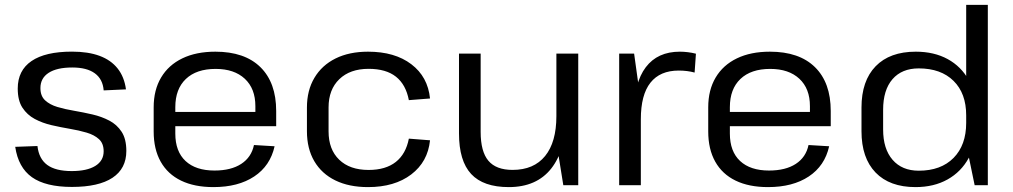

<svg xmlns="http://www.w3.org/2000/svg" viewBox="-20 -760 4158 788"><path d="M275.2 7.2Q167.4 7.2 111.1 -32.7Q54.9 -72.7 42.5 -157.4L133.7 -160.7Q139.6 -108.2 174 -83Q208.3 -57.9 274.3 -57.9Q336.9 -57.9 371.1 -79Q405.4 -100.1 405.4 -139Q405.4 -171.4 386.1 -188.9Q366.9 -206.5 335.5 -215.7Q304.2 -225 266.6 -231.3Q229.1 -237.7 191.6 -246.3Q154 -255 122.6 -271.8Q91.3 -288.6 72 -318.1Q52.8 -347.5 52.8 -396.7Q52.8 -470.9 109.4 -509.5Q165.9 -548.1 275.5 -548.1Q341.9 -548.1 388.6 -530.8Q435.4 -513.5 462.8 -478.9Q490.2 -444.4 497 -393.2L405.5 -389Q401.9 -435.3 369.2 -459.1Q336.5 -483 276.7 -483Q213.5 -483 179.7 -461.1Q145.9 -439.2 145.9 -398.5Q145.9 -366.1 165.1 -348.2Q184.4 -330.3 215.8 -320.9Q247.1 -311.6 284.7 -305.3Q322.2 -298.9 359.7 -290.2Q397.3 -281.5 428.6 -265Q460 -248.6 479.2 -219.1Q498.5 -189.6 498.5 -140.5Q498.5 -68.1 441.7 -30.4Q384.9 7.2 275.2 7.2Z M856 7.9Q777.9 7.9 723.1 -18.7Q668.3 -45.2 639.5 -96.4Q610.7 -147.6 610.7 -220.5V-319.5Q610.7 -390.7 641.2 -441.9Q671.6 -493.1 728.4 -520.5Q785.1 -547.9 863.9 -547.9Q984.1 -547.9 1048.8 -484.4Q1113.5 -420.8 1113.5 -304.5V-242.1H682.5V-300.6H1042.2L1028.1 -277.6V-324.4Q1028.1 -396.4 984.7 -436.8Q941.3 -477.2 865.1 -477.2Q786.1 -477.2 742.8 -435.9Q699.5 -394.7 699.5 -320.1V-211.9Q699.5 -138.4 741.5 -99.2Q783.5 -60.1 860.1 -60.1Q928.3 -60.1 970.1 -87.4Q1011.9 -114.7 1022.3 -164.8L1107 -159.7Q1089.1 -79.3 1023.3 -35.7Q957.6 7.9 856 7.9Z M1490.3 7.9Q1412.7 7.9 1356.4 -19.5Q1300.2 -46.9 1269.9 -98.5Q1239.7 -150.1 1239.7 -221.4V-318.6Q1239.7 -389.1 1270.4 -440.6Q1301 -492.2 1357.3 -520.1Q1413.6 -547.9 1490.3 -547.9Q1600.4 -547.9 1668.1 -496.4Q1735.9 -445 1744.9 -355.8L1658 -349Q1645.9 -412.7 1605.2 -445.1Q1564.5 -477.5 1492.8 -477.5Q1416.6 -477.5 1372.6 -435Q1328.5 -392.5 1328.5 -319.2V-220.8Q1328.5 -146.6 1372.1 -104.6Q1415.6 -62.5 1492.8 -62.5Q1562.8 -62.5 1604.4 -95.3Q1645.9 -128.1 1658 -191L1744.9 -184.2Q1735.9 -95.9 1667.7 -44Q1599.5 7.9 1490.3 7.9Z M1952.7 -218.8Q1952.7 -137.8 1984.4 -100.3Q2016.1 -62.7 2083.7 -62.7Q2171 -62.7 2217.3 -119.8Q2263.5 -176.9 2263.5 -283.3L2302.7 -353.3V-286.8Q2302.7 -144.9 2242.5 -68.5Q2182.3 7.9 2068.2 7.9Q1963.7 7.9 1913.7 -45.9Q1863.8 -99.7 1863.8 -212.3V-540H1952.7ZM2353.2 0H2291.9L2263.5 -176.6V-540H2353.2Z M2521.2 -540H2582.5L2610.1 -341.6V0H2521.2ZM2582.1 -297Q2582.1 -420.5 2630.5 -484.2Q2678.8 -547.9 2770.3 -547.9Q2786.4 -547.9 2803.2 -545.8Q2819.9 -543.8 2836.2 -539.6L2830.8 -462.2Q2800.8 -470.4 2765.6 -470.4Q2688.9 -470.4 2649.5 -420.6Q2610.1 -370.8 2610.1 -270.7Z M3132 7.9Q3053.9 7.9 2999.1 -18.7Q2944.3 -45.2 2915.5 -96.4Q2886.7 -147.6 2886.7 -220.5V-319.5Q2886.7 -390.7 2917.2 -441.9Q2947.6 -493.1 3004.4 -520.5Q3061.1 -547.9 3139.9 -547.9Q3260.1 -547.9 3324.8 -484.4Q3389.5 -420.8 3389.5 -304.5V-242.1H2958.5V-300.6H3318.2L3304.1 -277.6V-324.4Q3304.1 -396.4 3260.7 -436.8Q3217.3 -477.2 3141.1 -477.2Q3062.1 -477.2 3018.8 -435.9Q2975.5 -394.7 2975.5 -320.1V-211.9Q2975.5 -138.4 3017.5 -99.2Q3059.5 -60.1 3136.1 -60.1Q3204.3 -60.1 3246.1 -87.4Q3287.9 -114.7 3298.3 -164.8L3383 -159.7Q3365.1 -79.3 3299.3 -35.7Q3233.6 7.9 3132 7.9Z M3737.4 7.9Q3631.3 7.9 3573.5 -51.9Q3515.7 -111.7 3515.7 -221.4V-318.6Q3515.7 -428.3 3573.8 -488.1Q3631.9 -547.9 3738.6 -547.9Q3813.7 -547.9 3869.4 -517.5Q3925 -487 3956 -431.2Q3987 -375.3 3987 -298.4V-246Q3987 -169.1 3956 -112Q3924.9 -54.8 3868.9 -23.5Q3812.9 7.9 3737.4 7.9ZM3750.7 -59.4Q3841.7 -59.4 3893.6 -111.9Q3945.4 -164.4 3945.4 -255.7V-286.6Q3945.4 -377 3893.5 -428.1Q3841.6 -479.3 3750.7 -479.3Q3681.3 -479.3 3642.9 -435Q3604.5 -390.7 3604.5 -309.2V-228.6Q3604.5 -148.8 3643.3 -104.1Q3682.1 -59.4 3750.7 -59.4ZM3945.4 -167.7V-740H4034.2V0H3980.1Z"/></svg>

Font: Pathway Extreme 8pt Thin
Style: Regular
Weight: 100
Version: Version 1.001;gftools[0.9.26]